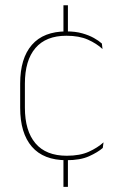

<svg xmlns="http://www.w3.org/2000/svg" viewBox="-20 -618 466 752"><path d="M246 -485.5H228.5V-597.5H246ZM246 114H228.5V0H246ZM240.5 9.5Q150.5 9.5 104.8 -43.5Q59 -96.5 59 -196V-290.5Q59 -389.5 104.8 -442.2Q150.5 -495 240.5 -495Q275.5 -495 302 -487.5Q328.5 -480 347.8 -469.2Q367 -458.5 379 -447.5L381.5 -426Q358.5 -447.5 324.2 -462.8Q290 -478 240 -478Q160 -478 118.8 -429.8Q77.5 -381.5 77.5 -290.5V-196.5Q77.5 -105.5 118.8 -56.8Q160 -8 241.5 -8Q293.5 -8 328 -23.8Q362.5 -39.5 385.5 -60.5L382.5 -38.5Q363 -21.5 328.8 -6Q294.5 9.5 240.5 9.5Z"/></svg>

Font: Anek Odia Thin
Style: Regular
Weight: 250
Version: Version 1.003